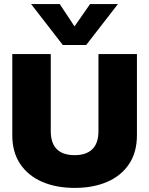

<svg xmlns="http://www.w3.org/2000/svg" viewBox="-20 -908 729 938"><path d="M287 -688 132 -888H272L344 -779L420 -888H556L401 -688ZM345 10Q255 10 186.5 -19.5Q118 -49 79 -106.5Q40 -164 40 -248V-644H228V-268Q228 -150 345 -150Q401 -150 431 -179Q461 -208 461 -268V-644H649V-248Q649 -164 610.5 -106.5Q572 -49 503.5 -19.5Q435 10 345 10Z"/></svg>

Font: Kanit
Style: Bold
Weight: 700
Designer: Katatrad Team
Foundry: CadsonDemak
Version: Version 2.000; ttfautohint (v1.8.3)